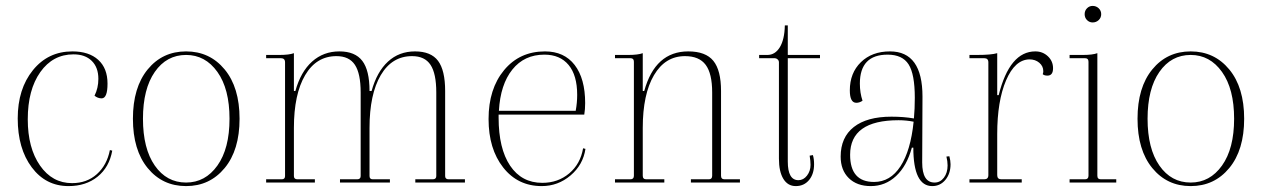

<svg xmlns="http://www.w3.org/2000/svg" viewBox="-20 -618 4272 650"><path d="M212 12Q135 12 87.5 -51.5Q40 -115 40 -217Q40 -317 91.5 -380.5Q143 -444 225 -444Q281 -444 312.5 -415.5Q344 -387 344 -335Q344 -285 324 -285Q311 -285 300 -294Q313 -320 313 -351Q313 -390 290.5 -412Q268 -434 229 -434Q159 -434 116.5 -374Q74 -314 74 -214Q74 -117 115.5 -57.5Q157 2 224 2Q274 2 308 -28.5Q342 -59 352 -110L360 -108Q350 -52 310.5 -20Q271 12 212 12Z M740.5 -49Q690 12 610 12Q530 12 480 -49Q430 -110 430 -216Q430 -322 480 -383Q530 -444 610 -444Q690 -444 740.5 -383Q791 -322 791 -216Q791 -110 740.5 -49ZM610 0Q675 0 716 -57.5Q757 -115 757 -216Q757 -317 716 -374.5Q675 -432 610 -432Q544 -432 504 -374.5Q464 -317 464 -216Q464 -115 504 -57.5Q544 0 610 0Z M881 0V-11H934Q945 -11 945 -22V-407Q945 -421 931 -421H881V-432H926Q959 -432 975 -438V-310H980Q998 -375 1036.5 -409.5Q1075 -444 1129 -444Q1182 -444 1206.5 -412Q1231 -380 1231 -310H1238Q1256 -375 1293.5 -409.5Q1331 -444 1385 -444Q1439 -444 1463 -412Q1487 -380 1487 -310V-22Q1487 -11 1499 -11H1554V0H1386V-11H1445Q1457 -11 1457 -22V-305Q1457 -369 1437.5 -398.5Q1418 -428 1375 -428Q1307 -428 1269 -363.5Q1231 -299 1231 -185V-22Q1231 -11 1242 -11H1300V0H1131V-11H1189Q1201 -11 1201 -22V-305Q1201 -369 1181.5 -398.5Q1162 -428 1119 -428Q1051 -428 1013 -363.5Q975 -299 975 -185V-22Q975 -11 987 -11H1046V0Z M1814 12Q1733 12 1683.5 -51Q1634 -114 1634 -215Q1634 -317 1686.5 -380.5Q1739 -444 1825 -444Q1890 -444 1925.5 -398Q1961 -352 1961 -269Q1961 -248 1958 -230H1668V-220Q1668 -115 1707 -57Q1746 1 1816 1Q1869 1 1907 -31Q1945 -63 1954 -116L1962 -114Q1954 -60 1911.5 -24Q1869 12 1814 12ZM1823 -433Q1755 -433 1714.5 -382.5Q1674 -332 1669 -243H1929Q1934 -270 1934 -297Q1934 -363 1905 -398Q1876 -433 1823 -433Z M2062 0V-11H2114Q2126 -11 2126 -23V-409Q2126 -421 2114 -421H2062V-432H2107Q2140 -432 2156 -438V-310H2161Q2198 -444 2310 -444Q2369 -444 2395 -412Q2421 -380 2421 -310V-23Q2421 -11 2433 -11H2485V0H2319V-11H2380Q2391 -11 2391 -23V-305Q2391 -369 2369 -398.5Q2347 -428 2299 -428Q2232 -428 2194 -363.5Q2156 -299 2156 -185V-23Q2156 -11 2168 -11H2229V0Z M2674 12Q2647 12 2632 -12.5Q2617 -37 2617 -81V-407Q2617 -413 2612.5 -417Q2608 -421 2603 -421H2550V-432H2578Q2604 -432 2620 -458Q2636 -484 2637 -532H2647V-432H2756V-421H2647V-71Q2647 -8 2683 -8Q2700 -8 2712 -23.5Q2724 -39 2724 -60Q2724 -73 2721 -91L2732 -93Q2736 -80 2736 -62Q2736 -29 2719 -8.5Q2702 12 2674 12Z M2928 12Q2881 12 2853.5 -15Q2826 -42 2826 -88Q2826 -153 2870.5 -188Q2915 -223 2998 -223Q3040 -223 3074 -217Q3077 -250 3077 -287Q3077 -367 3056 -400Q3035 -433 2985 -433Q2891 -433 2891 -335Q2891 -304 2900 -277Q2890 -270 2879 -270Q2857 -270 2857 -312Q2857 -371 2894.5 -407.5Q2932 -444 2993 -444Q3103 -444 3103 -291L3102 -68Q3102 0 3144 0Q3163 0 3175.5 -16.5Q3188 -33 3188 -58Q3188 -72 3184 -88L3194 -89Q3198 -74 3198 -62Q3198 -30 3180.5 -9Q3163 12 3136 12Q3072 12 3072 -118H3067Q3050 -56 3013.5 -22Q2977 12 2928 12ZM2858 -94Q2858 -2 2939 -2Q2994 -2 3028.5 -55Q3063 -108 3073 -206Q3048 -211 3022 -211Q2858 -211 2858 -94Z M3262 0V-11H3312Q3326 -11 3326 -25V-407Q3326 -421 3312 -421H3262V-432H3287Q3336 -432 3356 -438V-296H3361Q3398 -444 3485 -444Q3510 -444 3527.5 -427.5Q3545 -411 3545 -387Q3545 -362 3526 -362Q3515 -362 3510 -367Q3512 -371 3512 -377Q3512 -394 3498.5 -405.5Q3485 -417 3465 -417Q3416 -416 3386 -346Q3356 -276 3356 -164V-25Q3356 -11 3370 -11H3439V0Z M3679 -542Q3668 -542 3660 -550Q3652 -558 3652 -570Q3652 -582 3660 -590Q3668 -598 3679 -598Q3691 -598 3699.5 -590Q3708 -582 3708 -570Q3708 -558 3699.5 -550Q3691 -542 3679 -542ZM3601 0V-11H3653Q3665 -11 3665 -23V-409Q3665 -421 3653 -421H3601V-432H3646Q3679 -432 3695 -438V-23Q3695 -11 3707 -11H3759V0Z M4141.5 -49Q4091 12 4011 12Q3931 12 3881 -49Q3831 -110 3831 -216Q3831 -322 3881 -383Q3931 -444 4011 -444Q4091 -444 4141.5 -383Q4192 -322 4192 -216Q4192 -110 4141.5 -49ZM4011 0Q4076 0 4117 -57.5Q4158 -115 4158 -216Q4158 -317 4117 -374.5Q4076 -432 4011 -432Q3945 -432 3905 -374.5Q3865 -317 3865 -216Q3865 -115 3905 -57.5Q3945 0 4011 0Z"/></svg>

Font: Arapey Thin-Display
Style: Regular
Weight: 100
Designer: Eduardo Rodriguez Tunni
Foundry: Eduardo Rodriguez Tunni
Version: Version 4.000